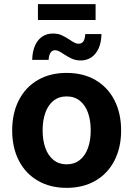

<svg xmlns="http://www.w3.org/2000/svg" viewBox="-20 -910 653 941"><path d="M39.7 -270.6Q39.7 -354.8 72.2 -418.6Q104.6 -482.4 165 -517.6Q225.3 -552.7 306.7 -552.7Q387.8 -552.7 448.1 -517.6Q508.5 -482.4 541 -418.6Q573.6 -354.8 573.6 -270.6Q573.6 -186.8 541 -123.2Q508.5 -59.6 448.1 -24.5Q387.8 10.7 306.7 10.7Q225.5 10.7 165.2 -24.5Q104.8 -59.6 72.3 -123.2Q39.7 -186.8 39.7 -270.6ZM424.6 -271.1Q424.6 -319.9 411.3 -357.4Q397.9 -395 371.3 -416.2Q344.7 -437.5 306.7 -437.5Q268.7 -437.5 242.2 -416.3Q215.6 -395.2 202.3 -357.5Q188.9 -319.9 188.9 -271.1Q188.9 -222.6 202.3 -185Q215.6 -147.4 242.2 -126Q268.7 -104.6 306.7 -104.6Q344.7 -104.6 371.3 -126Q397.9 -147.4 411.3 -185Q424.6 -222.6 424.6 -271.1ZM291.6 -645.4Q277.4 -654.8 268 -659.4Q258.7 -664 250.2 -664Q235.6 -664 227.4 -651.3Q219.3 -638.6 218.3 -616.7H137.8Q138.8 -657.5 151.5 -686.4Q164.2 -715.3 186.8 -730.5Q209.4 -745.7 239.6 -745.7Q263.7 -745.7 281.8 -737.6Q299.9 -729.5 321.9 -714.9Q336.9 -704.8 346.2 -700.3Q355.4 -695.7 364.9 -695.7Q381 -695.7 388.7 -707.4Q396.4 -719 398 -743.2H477.3Q476.6 -702.7 463.5 -673.4Q450.5 -644.1 427.7 -628.9Q405 -613.7 376 -613.7Q351.9 -613.7 333 -622Q314.2 -630.3 291.6 -645.4ZM448.5 -812.1H165.9V-889.9H448.5Z"/></svg>

Font: Raveo Variable
Style: Regular
Weight: 400
Designer: Jakub Foglar, Rasmus Andersson (Inter)
Foundry: Jakubfoglar.com
Version: Version 1.000;Glyphs 3.2.3 (3260)